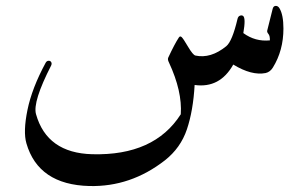

<svg xmlns="http://www.w3.org/2000/svg" viewBox="-20 -393 1032 643"><path d="M893.1 -363.3Q895.5 -373 903.3 -373.3Q911.1 -373.5 916 -365.2Q929.2 -343.3 929.2 -297.4Q929.2 -224.1 894 -167Q884.8 -151.9 869.6 -148.4Q822.8 -139.2 761.2 -176.8Q716.3 -96.7 631.8 -108.4Q627 -22.5 606 40Q585 102.5 532.2 144Q417.5 233.4 279.3 230Q108.4 225.6 68.4 86.9Q57.1 47.9 72 -24.9Q86.9 -97.7 132.8 -182.6Q136.2 -189 142.3 -189.5Q148.4 -189.9 151.4 -185.1Q154.3 -180.2 151.4 -173.8Q88.9 -51.8 100.6 -10.7Q137.2 119.6 289.1 123.5Q496.6 128.9 585.4 -10.3Q590.8 -86.9 545.9 -183.6Q540.5 -193.8 543.5 -200.2Q564.9 -246.1 579.1 -267.6Q583 -273.4 588.1 -269Q593.3 -264.6 609.6 -236.8Q626 -209 634.3 -207Q685.5 -195.8 737.8 -238.3Q757.8 -254.9 775.4 -329.6Q777.3 -337.9 783.2 -340.3Q789.1 -342.8 793.9 -339.8Q803.7 -333 794.9 -282.2Q835 -252.9 883.8 -257.8Q884.3 -272.9 878.9 -279.3Q873.5 -285.6 875 -291Z"/></svg>

Font: Amiri Quran
Style: Regular
Weight: 400
Designer: Khaled Hosny
Version: Version 000.105